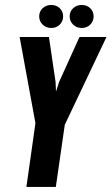

<svg xmlns="http://www.w3.org/2000/svg" viewBox="-20 -737 440 757"><path d="M84.1 0 119.7 -251.4 57.4 -591H173L199.1 -413.9L200.8 -376.2L213 -413.9L293.3 -591H399.7L235.4 -244.9L200.1 0ZM182 -626.7Q161.8 -626.7 148.1 -640Q134.5 -653.3 134.5 -672.5Q134.5 -691.8 148.1 -704.6Q161.8 -717.4 182 -717.4Q202.3 -717.4 215.6 -704.6Q228.9 -691.8 228.9 -672.5Q228.9 -653.3 215.6 -640Q202.3 -626.7 182 -626.7ZM302.3 -626.7Q282 -626.7 268.3 -640Q254.7 -653.3 254.7 -672.5Q254.7 -691.8 268.3 -704.6Q282 -717.4 302.3 -717.4Q322.5 -717.4 335.8 -704.6Q349.1 -691.8 349.1 -672.5Q349.1 -653.3 335.8 -640Q322.5 -626.7 302.3 -626.7Z"/></svg>

Font: Alumni Sans Thin
Style: Italic
Weight: 100
Italic angle: -8°
Designer: Robert E. Leuschke
Foundry: Robert E. Leuschke
Version: Version 1.016